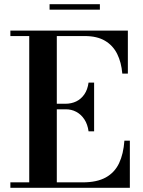

<svg xmlns="http://www.w3.org/2000/svg" viewBox="-20 -896 683 916"><path d="M29.5 0V-26H119.5V-724H29.5V-750H590V-545H563.5Q559 -598.5 539 -638.8Q519 -679 481 -701.5Q443 -724 384.5 -724H251V-26H374Q442.5 -26 484.8 -49.5Q527 -73 548 -117.2Q569 -161.5 573.5 -225H599.5V0ZM402.5 -269.5Q398 -303 382.5 -326.5Q367 -350 343.8 -362.5Q320.5 -375 292 -374.5H232.5V-401H292Q320.5 -401 343.8 -412.2Q367 -423.5 382.5 -446Q398 -468.5 402.5 -502H429V-269.5ZM216.5 -850V-876H456.5V-850Z"/></svg>

Font: Bodoni Moda 9pt SemiBold
Style: Regular
Weight: 600
Designer: Owen Earl
Foundry: indestructible type
Version: Version 2.005